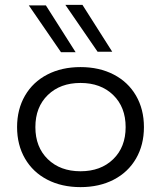

<svg xmlns="http://www.w3.org/2000/svg" viewBox="-20 -757 660 787"><path d="M570 -236Q570 -163 537.5 -107Q505 -51 446 -20.5Q387 10 310 10Q233 10 174 -20.5Q115 -51 82.5 -107Q50 -163 50 -236Q50 -309 82.5 -365Q115 -421 174 -451.5Q233 -482 310 -482Q387 -482 446 -451.5Q505 -421 537.5 -365Q570 -309 570 -236ZM495 -236Q495 -318 444 -367.5Q393 -417 310 -417Q227 -417 176 -367.5Q125 -318 125 -236Q125 -154 176 -104.5Q227 -55 310 -55Q393 -55 444 -104.5Q495 -154 495 -236ZM230 -543 98 -735H168L290 -543ZM380 -545 248 -737H318L440 -545Z"/></svg>

Font: Madhuban Light
Style: Regular
Weight: 300
Designer: jaikishan Patel
Foundry: MagicType
Version: Version 1.000